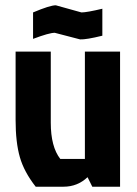

<svg xmlns="http://www.w3.org/2000/svg" viewBox="-20 -706 517 726"><path d="M220 0H115Q71 -56 55 -112Q39 -168 39 -252V-511H172V-242Q172 -151 208 -105H301V-511H434V0H329L311 -36Q273 0 220 0ZM283 -557 187 -582Q166 -582 105 -559V-659Q169 -686 191 -686L288 -659Q308 -659 367 -673V-571Q306 -556 283 -557Z"/></svg>

Font: Jockey One
Style: Regular
Weight: 400
Designer: TypeTogether
Foundry: TypeTogether
Version: Version 1.002